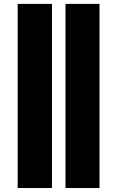

<svg xmlns="http://www.w3.org/2000/svg" viewBox="-20 -762 596 976"><path d="M69.8 193.8V-742.2H244.1V193.8ZM313 193.8V-742.2H485.8V193.8Z"/></svg>

Font: Montserrat ExtraBold
Style: Regular
Weight: 800
Designer: Julieta Ulanovsky
Foundry: Julieta Ulanovsky
Version: Version 9.000